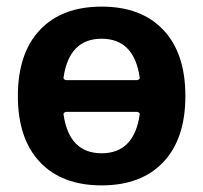

<svg xmlns="http://www.w3.org/2000/svg" viewBox="-20 -550 614 580"><path d="M180 -212Q177 -212 174 -209.5Q171 -207 172 -204Q189 -87 287 -87Q385 -87 402 -204Q403 -207 400 -209.5Q397 -212 394 -212ZM172 -316Q171 -313 174 -310.5Q177 -308 180 -308H394Q397 -308 400 -310.5Q403 -313 402 -316Q385 -433 287 -433Q189 -433 172 -316ZM473.5 -60.5Q407 10 287 10Q167 10 100.5 -60.5Q34 -131 34 -260Q34 -389 100.5 -459.5Q167 -530 287 -530Q407 -530 473.5 -459.5Q540 -389 540 -260Q540 -131 473.5 -60.5Z"/></svg>

Font: Rounded Mplus 1c Bold
Style: Bold
Weight: 700
Version: Version 1.059.20150529